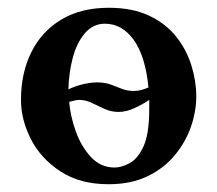

<svg xmlns="http://www.w3.org/2000/svg" viewBox="-20 -464 559 494"><path d="M34 -207Q34 -276 60.5 -329.5Q87 -383 137.5 -413.5Q188 -444 260 -444Q321 -444 364 -423.5Q407 -403 433.5 -369.5Q460 -336 472.5 -295.5Q485 -255 485 -216Q485 -178 471.5 -138.5Q458 -99 430 -65Q402 -31 359.5 -10.5Q317 10 259 10Q186 10 135.5 -23Q85 -56 59.5 -106Q34 -156 34 -207ZM362 -239Q354 -320 324 -361.5Q294 -403 250 -403Q219 -403 198 -378Q177 -353 167 -314.5Q157 -276 156 -234Q172 -242 192.5 -247Q213 -252 230 -252Q250 -252 265 -246.5Q280 -241 293.5 -235.5Q307 -230 324 -230Q334 -230 343.5 -232.5Q353 -235 362 -239ZM158 -202Q161 -165 175 -126Q189 -87 214 -60Q239 -33 275 -33Q293 -33 314 -44.5Q335 -56 349.5 -88Q364 -120 364 -184Q364 -197 364 -207Q348 -196 326.5 -186Q305 -176 285 -176Q266 -176 248.5 -184Q231 -192 215.5 -199.5Q200 -207 184 -207Q180 -207 172.5 -205.5Q165 -204 158 -202Z"/></svg>

Font: Libertinus Serif SemiBold
Style: Regular
Weight: 600
Designer: Philipp H. Poll, Khaled Hosny
Foundry: Caleb Maclennan
Version: Version 7.051;RELEASE